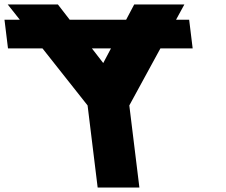

<svg xmlns="http://www.w3.org/2000/svg" viewBox="-58 -845 1020 865"><path d="M-23.3 -825 31.3 -756H-37.8L-22 -627H133.3L336.6 -370L382 0H570L524.6 -370L664.7 -627H810L794.2 -756H735.1L772.7 -825H546.7L510.2 -756H256.1L202.7 -825ZM356 -627H442L407.1 -561Z"/></svg>

Font: Hussar
Style: BdOpOblOne
Weight: 700
Foundry: Cannot Into Space Fonts
Version: Version 2.00